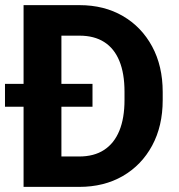

<svg xmlns="http://www.w3.org/2000/svg" viewBox="-29 -731 700 751"><path d="M332.8 -313.4H-9.5V-403H332.8ZM127.3 0V-118.9H280.8Q338.9 -118.9 378.2 -144.6Q417.6 -170.3 437.8 -219.5Q458 -268.8 458 -339.6V-372.1Q458 -443.9 437.9 -492.7Q417.9 -541.5 378.7 -566.5Q339.5 -591.5 282.3 -591.5H124.4V-710.9H282.3Q378.4 -710.9 451.6 -668.3Q524.8 -625.6 566.1 -549.2Q607.4 -472.8 607.4 -371.1V-339.6Q607.4 -238 566.1 -161.5Q524.8 -85.1 451.4 -42.5Q377.9 0 280.8 0ZM211.2 0H63.2V-710.9H211.2Z"/></svg>

Font: Heebo
Style: Regular
Weight: 400
Designer: Oded Ezer
Foundry: Ezer Type House
Version: Version 3.100